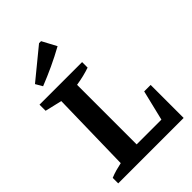

<svg xmlns="http://www.w3.org/2000/svg" viewBox="-263 -1026 1135 1135"><g transform="rotate(-45 304.0 -458.5)"><path d="M525 -276H579V0H32V-46Q56 -56 79.5 -62.5Q103 -69 127 -74L138 -582L32 -607V-658H388V-612Q362 -603 333 -596Q304 -589 272 -584V-86H479ZM124 -720 99 -763 287 -917H304L352 -827Q296 -796 239 -769.5Q182 -743 124 -720Z"/></g></svg>

Font: Piazzolla 24pt
Style: Bold
Weight: 700
Designer: Juan Pablo del Peral
Foundry: Huerta Tipografica
Version: Version 2.005